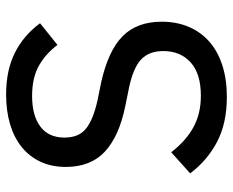

<svg xmlns="http://www.w3.org/2000/svg" viewBox="-87 -663 762 628"><g transform="rotate(-90 294.0 -349.0)"><path d="M291 12Q205 12 144 -20Q83 -52 41 -108L110 -170Q147 -122 191.5 -97.5Q236 -73 295 -73Q367 -73 404 -106.5Q441 -140 441 -196Q441 -242 414 -268Q387 -294 321 -308L262 -320Q163 -340 112.5 -386.5Q62 -433 62 -515Q62 -561 79 -597.5Q96 -634 127 -659Q158 -684 201.5 -697Q245 -710 299 -710Q378 -710 435 -681.5Q492 -653 532 -599L461 -542Q433 -580 393.5 -602.5Q354 -625 294 -625Q230 -625 194 -598Q158 -571 158 -519Q158 -472 187.5 -448.5Q217 -425 280 -411L339 -399Q442 -376 489.5 -329Q537 -282 537 -201Q537 -153 520.5 -113.5Q504 -74 472.5 -46Q441 -18 395 -3Q349 12 291 12Z"/></g></svg>

Font: IBM Plex Sans Text
Style: Regular
Weight: 450
Designer: Mike Abbink, Paul van der Laan, Pieter van Rosmalen
Foundry: Bold Monday
Version: Version 3.005